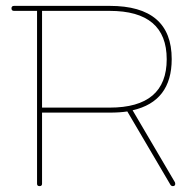

<svg xmlns="http://www.w3.org/2000/svg" viewBox="-20 -628 667 653"><path d="M576 -3Q576 5 568 5Q563 5 560 1L413 -249Q388 -245 353 -245H123V-3Q123 5 114.5 5Q106 5 106 -3V-591H28Q19 -591 19 -599.5Q19 -608 28 -608H353Q564 -608 564 -427Q564 -283 431 -253L575 -8Q576 -5 576 -3ZM353 -262Q547 -262 547 -426.5Q547 -591 353 -591H123V-262Z"/></svg>

Font: Flamenco Light
Style: Regular
Weight: 300
Designer: Luciano Vergara
Foundry: Luciano Vergara
Version: Version 1.003